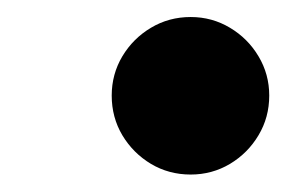

<svg xmlns="http://www.w3.org/2000/svg" viewBox="-20 -540 328 220"><path d="M198.5 -340Q173.5 -340 153 -352.2Q132.5 -364.5 120.2 -385Q108 -405.5 108 -430.5Q108 -455 120.2 -475.5Q132.5 -496 153 -508.2Q173.5 -520.5 198.5 -520.5Q223 -520.5 243.5 -508.2Q264 -496 276.2 -475.5Q288.5 -455 288.5 -430.5Q288.5 -405.5 276.2 -385Q264 -364.5 243.5 -352.2Q223 -340 198.5 -340Z"/></svg>

Font: Bodoni Moda 11pt
Style: Bold Italic
Weight: 700
Italic angle: -13°
Designer: Owen Earl
Foundry: indestructible type
Version: Version 2.004